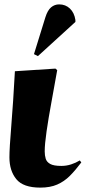

<svg xmlns="http://www.w3.org/2000/svg" viewBox="-20 -842 421 876"><path d="M164 14Q86 14 54.5 -24.5Q23 -63 23 -124Q23 -165 31.5 -268Q40 -371 48 -517L233 -529L241 -522Q228 -448 214.5 -375Q201 -302 192.5 -243Q184 -184 184 -151Q184 -133 188.5 -118Q193 -103 209 -94Q225 -85 260 -85Q283 -85 304.5 -92Q326 -99 344 -110L351 -101Q324 -65 298.5 -39.5Q273 -14 241 0Q209 14 164 14ZM153 -586 135 -595 187 -763Q197 -795 213 -808.5Q229 -822 250 -822Q279 -822 299 -803Q319 -784 324 -751V-742Z"/></svg>

Font: Literata 72pt ExtraBold
Style: Italic
Weight: 800
Italic angle: -2°
Designer: Latin by Veronika Burian and Jose Scaglione. Greek by Irene Vlachou. Cyrillic by Vera Evstafieva
Foundry: TypeTogether
Version: Version 3.002